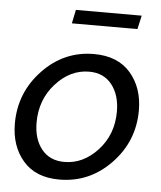

<svg xmlns="http://www.w3.org/2000/svg" viewBox="-52 -755 682 811"><g transform="rotate(5 289.0 -350.0)"><path d="M225 -652 237 -710H516L503 -652ZM22 -210Q22 -341 112.5 -436Q203 -531 330 -531Q431 -531 485 -468.5Q539 -406 539 -310Q539 -179 448 -84.5Q357 10 229 10Q129 10 75.5 -52Q22 -114 22 -210ZM447 -297Q447 -367 412.5 -411Q378 -455 316 -455Q236 -455 174.5 -387Q113 -319 113 -222Q113 -152 147.5 -109Q182 -66 244 -66Q324 -66 385.5 -133Q447 -200 447 -297Z"/></g></svg>

Font: Raleway-v4020 Medium
Style: Italic
Weight: 500
Italic angle: -12°
Designer: Matt McInerney, Pablo Impallari, Rodrigo Fuenzalida
Foundry: Matt McInerney, Pablo Impallari, Rodrigo Fuenzalida
Version: Version 4.020;PS 004.020;hotconv 1.0.88;makeotf.lib2.5.64775